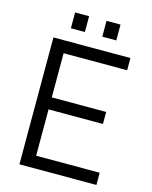

<svg xmlns="http://www.w3.org/2000/svg" viewBox="-125 -928 797 1009"><g transform="rotate(15 273.5 -423.5)"><path d="M153.3 -624V-383.8H449.2V-318.4H153.3V-66.4H499V0H80.1V-690.4H499V-624ZM156.2 -846.7H232.4V-760.7H156.2ZM327.1 -846.7H403.3V-760.7H327.1Z"/></g></svg>

Font: Dinish
Style: Regular
Weight: 400
Designer: Bert Driehuis
Foundry: Playbeing
Version: Version 3.006; git-39231f3c-release